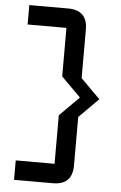

<svg xmlns="http://www.w3.org/2000/svg" viewBox="-59 -822 606 962"><g transform="rotate(5 244.0 -341.5)"><path d="M341.8 -683.6V-439.5L439.5 -341.8L341.8 -244.1V0Q341.8 97.7 244.1 97.7H48.8V0H244.1V-244.1L341.8 -341.8L244.1 -439.5V-683.6H48.8V-781.2H244.1Q341.8 -781.2 341.8 -683.6Z"/></g></svg>

Font: BabelStone Runic Staveless
Style: Regular
Weight: 400
Designer: Andrew West
Foundry: BabelStone
Version: Version 3.002 March 14, 2022